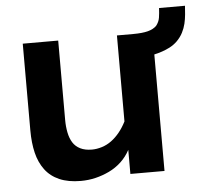

<svg xmlns="http://www.w3.org/2000/svg" viewBox="-48 -663 772 723"><g transform="rotate(-5 338.5 -301.5)"><path d="M417 0V-91Q403 -65 382.5 -46Q362 -27 337 -15Q312 -3 285 3.5Q258 10 229 10Q182 10 148.5 -4.5Q115 -19 94.5 -46.5Q74 -74 65 -111.5Q56 -149 56 -196V-524H190V-224Q190 -199 194.5 -176.5Q199 -154 209 -138Q219 -122 237 -113Q255 -104 281 -104Q299 -104 318.5 -110Q338 -116 355 -128.5Q372 -141 386.5 -159Q401 -177 412 -199V-524H546V0ZM473 -524Q508 -524 529 -529.5Q550 -535 562 -547Q573 -561 575.5 -577Q578 -593 579 -613H677Q676 -597 674.5 -580Q673 -563 669 -546Q665 -529 656.5 -512.5Q648 -496 634 -482Q622 -470 605 -461Q588 -452 566 -445.5Q544 -439 520 -435.5Q496 -432 471 -432Z"/></g></svg>

Font: Rising Sun
Style: Bold
Weight: 700
Designer: Matt McInerney, Pablo Impallari, Rodrigo Fuenzalida (Raleway font), Stephen Hutchings (Greek), Cristiano Sobral (main ch
Foundry: The Rising Sun Project Authors
Version: Version 4.327; ttfautohint (v1.8.4.7-5d5b-dirty)